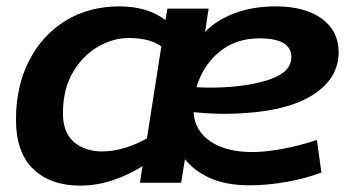

<svg xmlns="http://www.w3.org/2000/svg" viewBox="-20 -571 1099 601"><path d="M231 10Q138 10 84 -42Q30 -94 30 -196Q30 -301 71 -381Q112 -461 185 -506Q258 -551 354 -551Q442 -551 498 -508L504 -544H633L622 -471Q656 -507 713 -529Q770 -551 843 -551Q935 -551 987.5 -512.5Q1040 -474 1040 -407Q1040 -328 964 -277Q888 -226 746 -217Q701 -214 660.5 -215Q620 -216 586 -220Q589 -162 638.5 -128.5Q688 -95 770 -95Q811 -95 864.5 -105Q918 -115 972 -133L986 -31Q936 -12 876.5 -1.5Q817 9 761 9Q686 9 635.5 -14.5Q585 -38 559 -73L547 1H418L426 -51Q384 -24 333.5 -7Q283 10 231 10ZM299 -97Q335 -97 372 -108.5Q409 -120 440 -138L485 -426Q462 -441 437.5 -446.5Q413 -452 383 -452Q333 -452 285.5 -424Q238 -396 207.5 -343.5Q177 -291 177 -216Q177 -156 211.5 -126.5Q246 -97 299 -97ZM792 -451Q718 -451 666.5 -408.5Q615 -366 595 -298Q646 -295 701 -299Q792 -307 842 -329.5Q892 -352 892 -392Q892 -451 792 -451Z"/></svg>

Font: Georama Extended SemiBold
Style: Italic
Weight: 600
Width: 7
Italic angle: -9°
Designer: Jean-Baptiste Levee
Foundry: Production Type
Version: Version 1.000